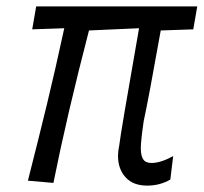

<svg xmlns="http://www.w3.org/2000/svg" viewBox="-20 -570 640 602"><path d="M350 -81.5Q350 -96.5 354 -115Q358 -151.5 416 -481.5L259 -474.5Q190 -209 147.5 3.5L67.5 -3.5Q102.5 -141 128 -246.5Q153.5 -352 181.5 -481.5L81 -478L93.5 -550H598.5L586 -478L484 -474.5Q445.5 -258.5 430.5 -190Q421.5 -128 421.5 -105Q421.5 -82 429 -70.5Q436.5 -59 455 -59Q483.5 -59 523 -80.5L514 -7Q481.5 12 441.5 12Q397.5 12 373.8 -14Q350 -40 350 -81.5Z"/></svg>

Font: JuliaMono
Style: Italic
Weight: 400
Italic angle: -9°
Monospace: yes
Designer: cormullion
Foundry: corm
Version: Version 0.057; ttfautohint (v1.8.4)